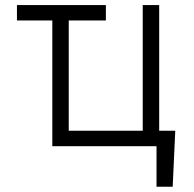

<svg xmlns="http://www.w3.org/2000/svg" viewBox="-20 -565 748 742"><path d="M389.2 -545.5V-485.8H245.7V-59.7H531.6V-545.5H595.2V-59.7H657.3L647.4 156.6H584.9V0H182.2V-485.8H45.5V-545.5Z"/></svg>

Font: Inter Zeller Light
Style: Regular
Weight: 300
Designer: Rasmus Andersson; Joe Bland
Foundry: zeller
Version: Version 3.015;git-dec3a8cb1